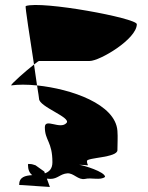

<svg xmlns="http://www.w3.org/2000/svg" viewBox="-20 -828 587 762"><path d="M24 -489C24 -495 83 -547 115 -572C120 -541 123 -512 127 -489C87 -493 52 -493 24 -489ZM56 -94 178 -86 166 -119C170 -119 175 -118 180 -118C209 -118 219 -138 247 -140C273 -142 290 -112 318 -118C342 -124 379 -111 397 -126C397 -146 312 -172 294 -174C346 -173 325 -165 325 -189C325 -203 446 -202 446 -232C446 -257 448 -283 446 -309C438 -415 263 -475 127 -489C132 -459 135 -438 135 -436C135 -404 264 -362 244 -340C219 -312 158 -361 158 -323C158 -270 188 -266 188 -184C188 -158 175 -146 158 -140L156 -147L121 -172C113 -174 108 -177 100 -177C94 -177 91 -179 91 -174C91 -155 97 -141 108 -133C80 -131 56 -126 56 -94ZM82 -804C79 -803 99 -676 115 -572C125 -580 133 -586 135 -586H336C376 -586 523 -673 523 -732C523 -756 146 -826 82 -804Z"/></svg>

Font: Alpina
Style: Regular
Weight: 400
Version: Version 0.9